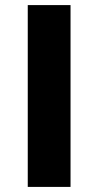

<svg xmlns="http://www.w3.org/2000/svg" viewBox="-20 -734 387 754"><path d="M89 -714H257V0H89Z"/></svg>

Font: Nebula Sans Bold
Style: Regular
Weight: 700
Designer: Paul D. Hunt for Adobe (as Source Sans)
Foundry: Nebula Entertainment & Broadcasting LLC
Version: Version 1.010